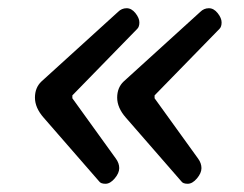

<svg xmlns="http://www.w3.org/2000/svg" viewBox="-20 -516 594 467"><path d="M262 -130Q270 -119 270 -107Q270 -95 259 -82Q248 -69 236.5 -69Q225 -69 221 -75L86 -230Q65 -254 65 -278.5Q65 -303 81 -318L267 -487Q276 -496 288 -496Q300 -496 309.5 -484Q319 -472 319 -461.5Q319 -451 314 -446L156 -284V-277ZM462 -130Q470 -119 470 -107Q470 -95 459 -82Q448 -69 436.5 -69Q425 -69 421 -75L286 -230Q265 -254 265 -278.5Q265 -303 281 -318L467 -487Q476 -496 488 -496Q500 -496 509.5 -484Q519 -472 519 -461.5Q519 -451 514 -446L356 -284V-277Z"/></svg>

Font: Kite One
Style: Regular
Weight: 400
Designer: Eduardo Rodriguez Tunni
Foundry: Eduardo Rodriguez Tunni
Version: Version 1.001